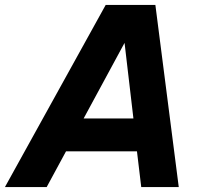

<svg xmlns="http://www.w3.org/2000/svg" viewBox="-55 -760 822 780"><path d="M134.6 0H-35L374.4 -740H576.2L671.2 0H518.8L501.4 -145.2H213.2ZM451 -585.8 284.8 -278.8H487Z"/></svg>

Font: Be Vietnam Pro Variable Thin
Style: Italic
Weight: 100
Italic angle: -12°
Designer: Lam Bao, Tony Le, Vietanh Nguyen
Foundry: Yellow Type Foundry
Version: Version 1.002